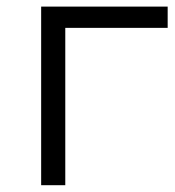

<svg xmlns="http://www.w3.org/2000/svg" viewBox="-20 -545 515 565"><path d="M101.1 0V-525.5H473.4V-462.9H153.9L172.1 -480.5V0Z"/></svg>

Font: Montserrat Thin
Style: Regular
Weight: 100
Designer: Julieta Ulanovsky
Foundry: Julieta Ulanovsky
Version: Version 9.000